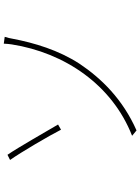

<svg xmlns="http://www.w3.org/2000/svg" viewBox="120 -870 759 1040"><g transform="rotate(-90 500.0 -349.5)"><path d="M314 10C482 -64 596 -180 676 -300C749 -413 788 -542 811 -663C812 -670 816 -689 821 -704L784 -709C784 -697 781 -673 780 -666C735 -379 561 -122 285 -14ZM154 -675C194 -619 286 -462 318 -399L346 -415C311 -474 222 -631 182 -689Z"/></g></svg>

Font: SSpoqa Han Sans Neo Thin
Style: Regular
Weight: 100
Designer: [Spoqa Han Sans Neo] Dong-huui Kim  Younghwa Kang  Yujin Lee  [Noto Sans] Ryoko NISHIZUKA  (kana & ideographs); Paul D. 
Foundry: Spoqa (http://www.spoqa-han-sans.com)
Version: Version 1.000